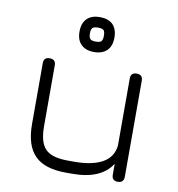

<svg xmlns="http://www.w3.org/2000/svg" viewBox="-78 -755 766 826"><g transform="rotate(10 305.0 -342.0)"><path d="M490.5 -472.5C490.5 -472.5 490.5 -472.5 490.5 -472.5C508 -472.5 517 -464 517 -446.5C517 -446.5 517 -446.5 517 -446.5C517 -446.5 517 -26.5 517 -26.5C517 -9 508 0 490.5 0C490.5 0 490.5 0 490.5 0C473 0 464.5 -9 464.5 -26.5C464.5 -26.5 464.5 -26.5 464.5 -26.5C464.5 -26.5 464.5 -74 464.5 -74C433 -24.5 375.5 0 292.5 0C292.5 0 292.5 0 292.5 0C292.5 0 264.5 0 264.5 0C202 0 156.5 -14.5 128 -43.5C99 -72.5 84.5 -118 84.5 -180.5C84.5 -180.5 84.5 -180.5 84.5 -180.5C84.5 -180.5 84.5 -446.5 84.5 -446.5C84.5 -464 93 -472.5 110.5 -472.5C110.5 -472.5 110.5 -472.5 110.5 -472.5C128 -472.5 137 -464 137 -446.5C137 -446.5 137 -446.5 137 -446.5C137 -446.5 137 -180.5 137 -180.5C137 -133 146.5 -99.5 165.5 -81C184 -62 217 -52.5 264.5 -52.5C264.5 -52.5 264.5 -52.5 264.5 -52.5C264.5 -52.5 292.5 -52.5 292.5 -52.5C344 -52.5 385 -61 414.5 -77.5C444 -94 461 -119.5 464.5 -154C464.5 -154 464.5 -154 464.5 -154C464.5 -154 464.5 -446.5 464.5 -446.5C464.5 -464 473 -472.5 490.5 -472.5ZM292.5 -532C292.5 -532 292.5 -532 292.5 -532C268.5 -532 250 -538.5 236.5 -552C223 -565 216.5 -583.5 216.5 -608C216.5 -608 216.5 -608 216.5 -608C216.5 -632.5 223 -651.5 236.5 -665C250 -678 268.5 -684.5 292.5 -684.5C292.5 -684.5 292.5 -684.5 292.5 -684.5C317 -684.5 336 -678 349.5 -665C362.5 -651.5 369 -632.5 369 -608C369 -608 369 -608 369 -608C369 -583.5 362.5 -565 349.5 -552C336 -538.5 317 -532 292.5 -532ZM292.5 -577.5C292.5 -577.5 292.5 -577.5 292.5 -577.5C304.5 -577.5 312.5 -579.5 317 -584C321 -588.5 323 -596.5 323 -608C323 -608 323 -608 323 -608C323 -620 321 -628 317 -632.5C312.5 -636.5 304.5 -638.5 292.5 -638.5C292.5 -638.5 292.5 -638.5 292.5 -638.5C281 -638.5 273 -636.5 268.5 -632.5C264 -628 262 -620 262 -608C262 -608 262 -608 262 -608C262 -596.5 264 -588.5 268.5 -584C273 -579.5 281 -577.5 292.5 -577.5Z"/></g></svg>

Font: Jura-Fortis-Regular
Style: Regular
Weight: 500
Designer: Daniel Johnson, Alexei Vanyashin, Mirko Velimirovic
Foundry: Daniel Johnson
Version: ""